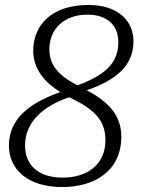

<svg xmlns="http://www.w3.org/2000/svg" viewBox="-20 -744 577 774"><path d="M231 10C359 10 469 -53 469 -193C469 -278 419 -333 330 -380C446 -421 518 -477 518 -578C518 -661 454 -724 337 -724C184 -724 114 -639 114 -540C114 -473 151 -418 223 -373C104 -330 16 -269 16 -157C16 -61 92 10 231 10ZM292 -400C212 -442 179 -484 179 -546C179 -628 240 -685 332 -685C419 -685 457 -636 457 -574C457 -495 411 -443 292 -400ZM233 -28C134 -28 81 -79 81 -157C81 -253 155 -317 259 -352C360 -304 405 -260 405 -179C405 -79 330 -28 233 -28Z"/></svg>

Font: Noto Serif Tamil Light
Style: Italic
Weight: 300
Italic angle: -12°
Designer: Indian Type Foundry, Tom Grace, and the Monotype Design Team
Foundry: Monotype Imaging Inc.
Version: Version 2.003